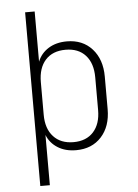

<svg xmlns="http://www.w3.org/2000/svg" viewBox="-60 -776 720 1002"><g transform="rotate(-5 300.0 -275.0)"><path d="M110 180V-730H160V-467Q177 -510 217 -535Q257 -560 313 -560Q396 -560 445.5 -505Q495 -450 495 -360V-189Q495 -99 445.5 -44.5Q396 10 313 10Q257 10 217 -15Q177 -40 160 -83V180ZM303 -33Q370 -33 407.5 -74.5Q445 -116 445 -189V-360Q445 -434 407.5 -475.5Q370 -517 303 -517Q235 -517 197.5 -475.5Q160 -434 160 -360V-189Q160 -116 198 -74.5Q236 -33 303 -33Z"/></g></svg>

Font: JetBrains Mono NL Thin
Style: Regular
Weight: 100
Monospace: yes
Designer: Philipp Nurullin, Konstantin Bulenkov
Foundry: JetBrains
Version: Version 2.305; ttfautohint (v1.8.4.7-5d5b)